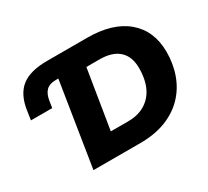

<svg xmlns="http://www.w3.org/2000/svg" viewBox="-139 -927 1245 1149"><g transform="rotate(-30 484.0 -352.5)"><path d="M207 0 299 -580H279Q238 -580 215.5 -558Q193 -536 186 -491L179 -445H32L42 -513Q58 -613 117.5 -659Q177 -705 293 -705H569Q746 -705 842.5 -623Q939 -541 940 -396Q940 -311 913.5 -238.5Q887 -166 835 -112.5Q783 -59 707 -29.5Q631 0 530 0ZM413 -149H532Q586 -149 626.5 -166.5Q667 -184 694.5 -216Q722 -248 735.5 -292.5Q749 -337 749 -393Q749 -472 703.5 -514Q658 -556 569 -556H479Z"/></g></svg>

Font: Nunito Sans 12pt Black
Style: Italic
Weight: 900
Italic angle: -9°
Designer: Vernon Adams
Foundry: Vernon Adams
Version: Version 3.101;gftools[0.9.27]